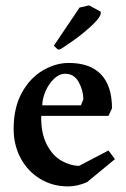

<svg xmlns="http://www.w3.org/2000/svg" viewBox="-20 -666 455 694"><path d="M29.3 -200.2Q29.3 -276.4 58.6 -330.1Q87.9 -383.8 134.3 -411.1Q180.7 -438.5 228.5 -438.5Q305.7 -438.5 345.2 -397Q384.8 -355.5 384.8 -274.4L372.1 -247.1H128.9Q127.9 -185.5 148.4 -145Q168.9 -104.5 200.7 -85.9Q232.4 -67.4 265.6 -66.4L372.1 -122.1L395.5 -90.8L294.9 -7.8Q259.8 7.8 225.6 7.8Q169.9 7.8 125 -19.5Q80.1 -46.9 54.7 -94.2Q29.3 -141.6 29.3 -200.2ZM272.5 -285.2 281.2 -306.6Q281.2 -338.9 264.6 -369.1Q248 -399.4 215.8 -399.4Q194.3 -399.4 175.3 -381.3Q156.2 -363.3 144.5 -335.9Q132.8 -308.6 132.8 -285.2ZM174.8 -501 267.6 -638.7 301.8 -646.5 343.8 -624Q348.6 -609.4 317.4 -579.1Q286.1 -548.8 245.1 -519.5Q204.1 -490.2 193.4 -486.3L187.5 -488.3Z"/></svg>

Font: Comprehension Dark
Style: Regular
Weight: 700
Designer: Alfredo Marco Pradil
Foundry: Alfredo Marco Pradil
Version: 1.0